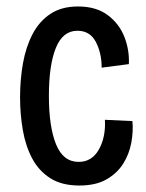

<svg xmlns="http://www.w3.org/2000/svg" viewBox="-20 -561 450 593"><path d="M225 12Q171 12 135.5 -10.5Q100 -33 79.5 -71.5Q59 -110 50.5 -159Q42 -208 42 -260Q42 -316 51 -366Q60 -416 80.5 -455.5Q101 -495 135.5 -518Q170 -541 221 -541Q277 -541 312.5 -514.5Q348 -488 364 -447.5Q380 -407 378 -363L294 -352Q294 -397 276 -431.5Q258 -466 219 -466Q174 -466 152.5 -413Q131 -360 131 -265Q131 -170 153 -115.5Q175 -61 223 -61Q264 -61 285.5 -99.5Q307 -138 304 -191L389 -187Q392 -155 385.5 -120Q379 -85 360.5 -55.5Q342 -26 309 -7Q276 12 225 12Z"/></svg>

Font: Bricolage Grotesque 12pt Condensed
Style: Regular
Weight: 400
Width: 3
Designer: Mathieu Triay
Foundry: Atelier Triay
Version: Version 1.001; ttfautohint (v1.8.4.7-5d5b);gftools[0.9.33.de